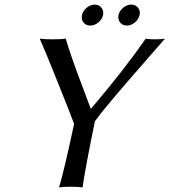

<svg xmlns="http://www.w3.org/2000/svg" viewBox="-20 -817 742 840"><path d="M345.2 -718.8Q334.5 -732.4 338.6 -751Q342.8 -769.5 359.1 -783.2Q375.5 -796.9 394.3 -796.9Q413.1 -796.9 423.8 -783.2Q434.6 -769.5 430.7 -751Q426.8 -732.4 410.2 -718.8Q393.6 -705.1 374.8 -705.1Q356 -705.1 345.2 -718.8ZM505.4 -718.8Q494.6 -732.4 498.5 -751Q502.4 -769.5 519 -783.2Q535.6 -796.9 554.4 -796.9Q573.2 -796.9 584 -783.2Q594.7 -769.5 590.6 -751Q586.4 -732.4 570.1 -718.8Q553.7 -705.1 534.9 -705.1Q516.1 -705.1 505.4 -718.8ZM395 -285.6Q350.1 -65.4 341.3 2.9Q325.7 0 290 0Q254.9 0 238.3 2.9Q258.3 -61 304.2 -274.9Q284.7 -327.6 228.8 -466.6Q172.9 -605.5 153.8 -647.9Q170.4 -645 210.2 -645Q250 -645 267.6 -647.9Q278.3 -610.8 293 -568.8Q307.6 -526.9 318.6 -497.1Q329.6 -467.3 348.6 -417.2Q367.7 -367.2 377.4 -340.3Q523.4 -512.2 617.7 -647.9Q628.9 -645 659.2 -645Q688 -645 701.7 -647.9Q666.5 -607.4 615.5 -549.1Q564.5 -490.7 539.6 -461.9Q514.6 -433.1 483.6 -396.5Q452.6 -359.9 432.1 -334.5Q411.6 -309.1 395 -285.6Z"/></svg>

Font: Linux Biolinum
Style: Italic
Weight: 400
Italic angle: -12°
Designer: Philipp H. Poll
Foundry: Philipp H. Poll
Version: Version 1.1.3 ; ttfautohint (v0.9)